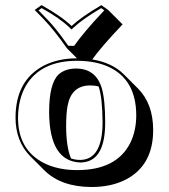

<svg xmlns="http://www.w3.org/2000/svg" viewBox="-20 -668 662 754"><path d="M41 -205.1Q41 -352.1 151.9 -410.2Q208 -439 282.2 -439L243.2 -478Q193.4 -548.8 151.4 -592.8Q135.3 -609.4 116.2 -628.9L143.1 -647.9Q221.7 -604 261.2 -565.9Q299.8 -601.6 372.6 -644.5Q376 -646.5 377.9 -647.9L404.8 -628.9L461.4 -572.3Q377.4 -483.9 342.3 -434.6Q419.9 -421.9 465.8 -376.5L522.5 -319.8Q581.5 -259.8 581.5 -157.2Q581.5 -20 476.1 36.1Q418.5 66.4 339.4 66.4Q219.7 65.9 154.3 1L98.1 -55.2Q41.5 -113.3 41 -205.1ZM334.5 -332.5Q260.7 -332.5 245.6 -253.4Q239.7 -223.1 239.7 -171.4Q240.2 -89.8 258.8 -45.9Q275.9 -39.6 296.9 -40Q382.3 -42.5 382.8 -187Q382.3 -284.7 367.2 -328.6Q352.1 -332.5 334.5 -332.5ZM131.3 -627.4Q175.3 -583 196.3 -557.4Q217.3 -531.7 248 -488.3L271 -487.8Q310.5 -543.5 382.3 -619.6Q386.7 -624 389.6 -627.4L377.4 -636.2Q304.7 -593.3 267.6 -558.6L260.7 -552.2L253.9 -559.1Q214.4 -597.2 143.6 -636.2ZM277.8 -398.9Q356 -398.9 379.4 -322.8Q393.1 -276.4 393.1 -187Q393.1 -41 308.6 -30.8Q302.2 -30.3 296.9 -29.8Q173.8 -33.2 172.9 -228Q172.9 -339.8 210 -375.5Q235.4 -398.4 277.8 -398.9ZM50.8 -205.1Q50.8 -80.1 152.3 -27.8Q207.5 0 283.2 0Q436.5 0 490.7 -105Q514.6 -152.3 515.1 -213.9Q515.1 -357.9 402.8 -407.2Q353 -428.7 285.2 -429.2Q140.1 -430.2 81.5 -331.1Q51.3 -278.3 50.8 -205.1Z"/></svg>

Font: Linux Biolinum Shadow O
Style: Bold
Weight: 700
Designer: Philipp H. Poll
Foundry: Philipp H. Poll
Version: Version 0.9.2